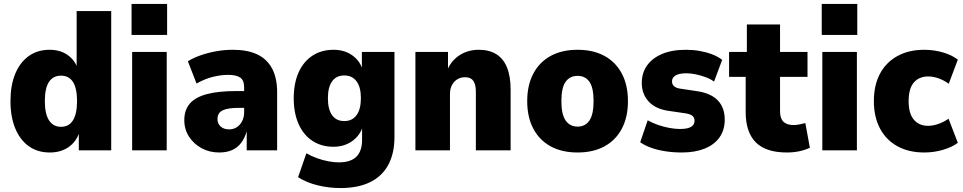

<svg xmlns="http://www.w3.org/2000/svg" viewBox="-20 -761 4877 972"><path d="M232 11Q170 11 125.5 -21Q81 -53 57 -111.5Q33 -170 33 -249Q33 -328 56.5 -386Q80 -444 124.5 -476.5Q169 -509 231 -509Q284 -509 321 -483.5Q358 -458 373 -415H368V-705H543V0H379V-91H382Q365 -42 326 -15.5Q287 11 232 11ZM289 -119Q329 -119 349.5 -152Q370 -185 370 -249Q370 -314 349.5 -346Q329 -378 289 -378Q249 -378 228 -346.5Q207 -315 207 -249Q207 -185 228 -152Q249 -119 289 -119Z M646 -584V-741H826V-584ZM649 0V-498H824V0Z M1089 11Q1041 11 1001 -10.5Q961 -32 937 -69Q913 -106 913 -153Q913 -204 941 -236.5Q969 -269 1027 -284.5Q1085 -300 1175 -300H1234V-215H1190Q1162 -215 1141.5 -212Q1121 -209 1107.5 -202.5Q1094 -196 1087.5 -185Q1081 -174 1081 -158Q1081 -135 1097 -120.5Q1113 -106 1140 -106Q1161 -106 1178 -116.5Q1195 -127 1205.5 -147Q1216 -167 1216 -194V-318Q1216 -354 1196.5 -368Q1177 -382 1134 -382Q1099 -382 1058 -372Q1017 -362 975 -338L931 -451Q963 -470 1000 -482.5Q1037 -495 1077.5 -502Q1118 -509 1159 -509Q1232 -509 1281.5 -486Q1331 -463 1357 -415Q1383 -367 1383 -293V0H1229V-96Q1219 -62 1201 -38Q1183 -14 1155.5 -1.5Q1128 11 1089 11Z M1704 191Q1644 191 1587.5 177Q1531 163 1489 136L1531 15Q1555 29 1584 39.5Q1613 50 1642 55.5Q1671 61 1695 61Q1755 61 1784 32.5Q1813 4 1813 -53V-116H1815Q1800 -72 1760.5 -45Q1721 -18 1668 -18Q1607 -18 1561.5 -48Q1516 -78 1491.5 -133.5Q1467 -189 1467 -263Q1467 -339 1491.5 -394Q1516 -449 1561.5 -479Q1607 -509 1669 -509Q1722 -509 1761 -482.5Q1800 -456 1815 -411H1812V-498H1977V-68Q1977 15 1946 73Q1915 131 1854 161Q1793 191 1704 191ZM1723 -148Q1763 -148 1785 -178Q1807 -208 1807 -264Q1807 -320 1785 -349.5Q1763 -379 1723 -379Q1683 -379 1661.5 -349.5Q1640 -320 1640 -264Q1640 -207 1661.5 -177.5Q1683 -148 1723 -148Z M2083 0V-498H2248V-408H2245Q2266 -456 2308 -482.5Q2350 -509 2404 -509Q2456 -509 2492 -487Q2528 -465 2546.5 -420Q2565 -375 2565 -307V0H2389V-296Q2389 -323 2382.5 -339.5Q2376 -356 2364 -363Q2352 -370 2334 -370Q2312 -370 2295 -359.5Q2278 -349 2268 -330Q2258 -311 2258 -285V0Z M2904 11Q2825 11 2768 -20Q2711 -51 2680 -109.5Q2649 -168 2649 -249Q2649 -330 2680 -388.5Q2711 -447 2768 -478Q2825 -509 2904 -509Q2983 -509 3040 -478Q3097 -447 3128 -388.5Q3159 -330 3159 -249Q3159 -168 3128 -109.5Q3097 -51 3040 -20Q2983 11 2904 11ZM2904 -120Q2943 -120 2964 -151Q2985 -182 2985 -249Q2985 -317 2964 -347Q2943 -377 2904 -377Q2865 -377 2843.5 -347Q2822 -317 2822 -249Q2822 -182 2843.5 -151Q2865 -120 2904 -120Z M3432 11Q3389 11 3349.5 5Q3310 -1 3277.5 -12.5Q3245 -24 3221 -41L3259 -152Q3284 -138 3311.5 -128.5Q3339 -119 3368 -113.5Q3397 -108 3422 -108Q3460 -108 3478 -118.5Q3496 -129 3496 -149Q3496 -166 3485.5 -174.5Q3475 -183 3452 -187L3363 -200Q3297 -210 3263 -248Q3229 -286 3229 -341Q3229 -391 3255 -428.5Q3281 -466 3331 -487.5Q3381 -509 3453 -509Q3489 -509 3522.5 -503Q3556 -497 3585 -486Q3614 -475 3636 -458L3595 -348Q3577 -361 3553 -370Q3529 -379 3503.5 -384.5Q3478 -390 3455 -390Q3418 -390 3400 -379Q3382 -368 3382 -349Q3382 -334 3392.5 -324.5Q3403 -315 3425 -312L3512 -299Q3581 -288 3615 -251.5Q3649 -215 3649 -155Q3649 -103 3622.5 -65.5Q3596 -28 3547 -8.5Q3498 11 3432 11Z M3964 11Q3857 11 3806 -40.5Q3755 -92 3755 -194V-372H3671V-498H3761V-637H3929V-498H4068V-372H3929V-197Q3929 -161 3946.5 -144.5Q3964 -128 3997 -128Q4011 -128 4027 -131Q4043 -134 4057 -138L4080 -13Q4054 -1 4025 5Q3996 11 3964 11Z M4140 -584V-741H4320V-584ZM4143 0V-498H4318V0Z M4659 11Q4581 11 4523.5 -20.5Q4466 -52 4435 -110.5Q4404 -169 4404 -249Q4404 -330 4435 -388Q4466 -446 4523.5 -477.5Q4581 -509 4659 -509Q4708 -509 4754 -495.5Q4800 -482 4829 -459L4783 -337Q4760 -354 4732.5 -364Q4705 -374 4679 -374Q4633 -374 4606.5 -343.5Q4580 -313 4580 -249Q4580 -186 4606.5 -155Q4633 -124 4679 -124Q4705 -124 4733 -134.5Q4761 -145 4782 -160L4829 -38Q4800 -16 4754 -2.5Q4708 11 4659 11Z"/></svg>

Font: Nunito Sans 10pt SemiCondensed Black
Style: Regular
Weight: 900
Width: 4
Designer: Vernon Adams
Foundry: Vernon Adams
Version: Version 3.101;gftools[0.9.27]